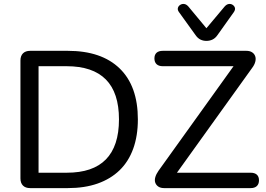

<svg xmlns="http://www.w3.org/2000/svg" viewBox="-20 -966 1365 986"><path d="M135 0Q111 0 98 -13Q85 -26 85 -50V-655Q85 -679 98 -692Q111 -705 135 -705H328Q501 -705 594.5 -614.5Q688 -524 688 -353Q688 -268 664 -202Q640 -136 594 -91.5Q548 -47 481.5 -23.5Q415 0 328 0ZM178 -79H322Q390 -79 440 -96Q490 -113 523.5 -147Q557 -181 574 -232.5Q591 -284 591 -353Q591 -490 523.5 -558Q456 -626 322 -626H178ZM823 0Q805 0 793.5 -7.5Q782 -15 777.5 -27.5Q773 -40 777.5 -56Q782 -72 794 -89L1203 -659V-626H816Q795 -626 784 -636.5Q773 -647 773 -666Q773 -685 784 -695Q795 -705 816 -705H1245Q1263 -705 1274.5 -697.5Q1286 -690 1290.5 -677.5Q1295 -665 1291 -649Q1287 -633 1274 -616L865 -46V-79H1267Q1288 -79 1299 -69Q1310 -59 1310 -40Q1310 -21 1299 -10.5Q1288 0 1267 0ZM1040 -756Q1023 -756 1009 -763Q995 -770 984 -786L899 -904Q891 -915 893.5 -925Q896 -935 905.5 -941Q915 -947 926 -945.5Q937 -944 947 -933L1040 -821L1134 -933Q1144 -944 1155 -945.5Q1166 -947 1175 -941Q1184 -935 1186.5 -925.5Q1189 -916 1181 -904L1097 -786Q1086 -770 1071.5 -763Q1057 -756 1040 -756Z"/></svg>

Font: Nunito ExtraLight Medium
Style: Regular
Weight: 500
Version: Version 3.602